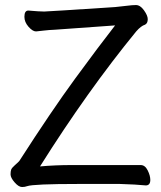

<svg xmlns="http://www.w3.org/2000/svg" viewBox="-20 -731 640 764"><path d="M67.9 13.2Q54.2 13.2 38.1 -5.4Q22 -23.9 22 -37.1Q22 -48.8 24.4 -55.9Q26.9 -63 40 -74.5Q53.2 -85.9 57.1 -90.8Q185.1 -290 279.5 -418.9Q374 -547.9 438 -629.9L199.2 -612.8Q174.8 -611.8 154.8 -609.4Q134.8 -606.9 124 -606H123Q109.9 -606 93.5 -624.5Q77.1 -643.1 77.1 -664.1Q77.1 -689 92.8 -689Q137.2 -685.1 155.8 -685.1Q168 -685.1 439.9 -703.1Q461.9 -705.1 484.4 -708Q506.8 -710.9 521 -710.9Q538.1 -710.9 553 -689.9Q567.9 -668.9 567.9 -654.8Q567.9 -638.2 557.1 -632.8Q541 -627.9 522 -606Q328.1 -369.1 139.2 -68.8Q200.2 -74.2 264.2 -74.2H540Q557.1 -74.2 567.6 -53.2Q578.1 -32.2 578.1 -15.1Q578.1 6.8 560.1 6.8Q522 2.9 457 1H292Q112.8 1 87.9 9.8Q79.1 13.2 67.9 13.2Z"/></svg>

Font: LXGW WenKai Screen
Style: Regular
Weight: 400
Designer: LXGW / Fontworks Inc.
Foundry: LXGW / Fontworks Inc.
Version: Version 1.510;January 18,2025